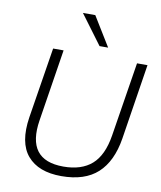

<svg xmlns="http://www.w3.org/2000/svg" viewBox="-100 -1015 923 1102"><g transform="rotate(10 362.0 -464.0)"><path d="M333 8Q199 8 135 -67Q71 -142 94 -292L160 -705H221L155 -286Q117 -48 335 -48Q440 -48 500.5 -101Q561 -154 580 -272L649 -705H710L641 -265Q619 -129 544 -60.5Q469 8 333 8ZM420 -765 293 -936H365L470 -765Z"/></g></svg>

Font: Nunito Sans Light
Style: Italic
Weight: 300
Italic angle: -9°
Designer: Vernon Adams
Foundry: Vernon Adams
Version: Version 3.006; ttfautohint (v1.8.3)